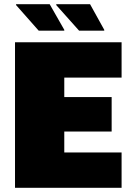

<svg xmlns="http://www.w3.org/2000/svg" viewBox="-20 -888 643 908"><path d="M51 0V-688H555V-521H284V-429H508V-266H284V-167H555V0ZM473 -743H354L246 -864V-868H406L473 -747ZM284 -743H163L56 -864V-868H215L284 -747Z"/></svg>

Font: Saira Thin Black
Style: Regular
Weight: 900
Version: Version 1.101